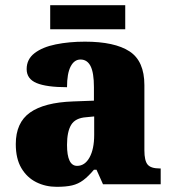

<svg xmlns="http://www.w3.org/2000/svg" viewBox="-20 -712 666 742"><path d="M199 10Q156 10 120 -8Q84 -26 62.5 -62.5Q41 -99 41 -155Q41 -238 96 -277Q151 -316 262 -320L343 -323V-375Q343 -431 330 -456.5Q317 -482 291 -482Q267 -482 253 -455Q239 -428 239 -375Q160 -375 121.5 -391Q83 -407 83 -445Q83 -483 113.5 -506.5Q144 -530 195.5 -540.5Q247 -551 308 -551Q423 -551 480.5 -513.5Q538 -476 538 -383V-131Q538 -91 550.5 -76Q563 -61 597 -61H601V0H378L353 -56H343Q321 -30 301.5 -15.5Q282 -1 258.5 4.5Q235 10 199 10ZM278 -71Q308 -71 326 -103.5Q344 -136 344 -191V-262L313 -259Q271 -256 255 -229.5Q239 -203 239 -152Q239 -71 278 -71ZM174 -599V-692H464V-599Z"/></svg>

Font: Noto Serif Ethiopic Black
Style: Regular
Weight: 900
Designer: Monotype Design Team
Foundry: Monotype Imaging Inc.
Version: Version 2.102; ttfautohint (v1.8.4.7-5d5b)